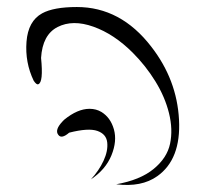

<svg xmlns="http://www.w3.org/2000/svg" viewBox="-20 -763 583 547"><path d="M199 -743Q324 -743 411 -630Q484 -536 490 -422Q496 -309 428 -261Q383 -229 311 -238Q379 -250 417.5 -281.5Q456 -313 464.5 -353.5Q473 -394 461.5 -440.5Q450 -487 422.5 -531.5Q395 -576 358 -613Q305 -666 246 -687Q187 -708 144 -686Q101 -664 97 -598Q104 -528 89 -523Q84 -521 76 -533Q51 -585 55.5 -644Q60 -703 100 -725Q133 -743 199 -743ZM235 -453Q254 -453 269 -444Q295 -428 304.5 -394.5Q314 -361 297.5 -320.5Q281 -280 239 -252Q262 -277 275 -305Q288 -333 285.5 -357Q283 -381 257.5 -390Q232 -399 177 -385Q155 -366 146 -379Q135 -393 159 -418Q161 -420 163 -422Q201 -453 235 -453Z"/></svg>

Font: YamSuf
Style: Regular
Weight: 400
Version: Version 1.1